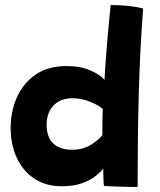

<svg xmlns="http://www.w3.org/2000/svg" viewBox="-20 -743 638 766"><path d="M394.5 -1.5Q393 -12 392.5 -34.8Q392 -57.5 392 -70.5Q384 -59.5 364 -42.8Q344 -26 310 -13Q276 0 225.5 0Q162.5 0 116.8 -30.5Q71 -61 46.8 -113.8Q22.5 -166.5 22.5 -232.5Q22.5 -297.5 47 -353.8Q71.5 -410 121.2 -444.8Q171 -479.5 246 -479.5Q302 -479.5 342.5 -461.2Q383 -443 397 -424Q398.5 -458 402 -504.8Q405.5 -551.5 409.5 -597.5Q413.5 -643.5 417 -678Q420.5 -712.5 421.5 -723Q450.5 -723 486.8 -719.8Q523 -716.5 551 -709Q538 -536.5 533.5 -364.8Q529 -193 529 3Q517 3 491 2.5Q465 2 437.5 1Q410 0 394.5 -1.5ZM267 -145.5Q310 -145.5 341.2 -164.5Q372.5 -183.5 388.5 -204Q388.5 -217.5 388.5 -238Q388.5 -258.5 389 -278.2Q389.5 -298 390 -308Q373.5 -323.5 339.2 -337.2Q305 -351 269.5 -351Q220.5 -351 193.2 -321.8Q166 -292.5 166 -246Q166 -196.5 192.2 -171Q218.5 -145.5 267 -145.5Z"/></svg>

Font: Grandstander
Style: Bold
Weight: 700
Designer: Tyler Finck
Foundry: Etcetera Type Co
Version: Version 1.200; ttfautohint (v1.8.3)